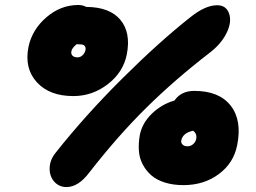

<svg xmlns="http://www.w3.org/2000/svg" viewBox="-20 -736 1035 777"><path d="M276.9 -347.2Q180.2 -347.2 129.2 -403.1Q78.1 -459 95.2 -545.9Q109.9 -616.2 167.7 -666Q225.6 -715.8 296.9 -715.8Q314.9 -715.8 329.1 -708Q423.8 -707.5 467 -656Q510.3 -604.5 493.2 -516.1Q479 -443.8 416.5 -395.5Q354 -347.2 276.9 -347.2ZM249 21Q219.2 21 199.7 -0.7Q180.2 -22.5 180.9 -55.9Q181.6 -89.4 206.1 -119.1Q325.7 -270 475.3 -418.7Q625 -567.4 750 -666Q810.5 -714.8 858.9 -714.8Q894 -714.8 906.2 -683.6Q920.4 -647 894.5 -597.7Q873 -556.6 829.1 -522.9Q688.5 -414.6 573 -300.8Q457.5 -187 340.8 -37.1Q296.9 21 249 21ZM269 -528.8Q266.6 -517.6 273.4 -510.7Q280.3 -503.9 293.9 -503.9Q305.2 -503.9 314.2 -512.5Q323.2 -521 326.2 -534.2Q327.6 -544.4 322.5 -550.3Q317.4 -556.2 307.1 -556.2Q295.9 -556.2 290 -557.1Q270.5 -540.5 269 -528.8ZM722.2 13.2Q680.7 13.2 647.2 2.7Q613.8 -7.8 592.3 -26.6Q570.8 -45.4 557.4 -71Q543.9 -96.7 542 -126.7Q540 -156.7 545.9 -189.9Q555.7 -238.8 595.2 -276.6Q634.8 -314.5 686 -329.1Q712.9 -368.2 766.1 -368.2Q866.7 -368.2 913.3 -308.8Q960 -249.5 939.9 -148.9Q925.8 -76.2 865.5 -31.5Q805.2 13.2 722.2 13.2ZM713.9 -168.9Q711.4 -158.7 718.3 -151.4Q725.1 -144 738.8 -144Q751.5 -144 761.2 -152.3Q771 -160.6 773.9 -172.9Q778.3 -195.3 761.2 -207Q720.2 -197.8 713.9 -168.9Z"/></svg>

Font: Shantell Sans Irregular
Style: Italic
Weight: 800
Italic angle: -11.31°
Designer: Stephen Nixon, Anya Danilova, Shantell Martin
Foundry: Arrow Type
Version: Version 1.006;[9816181b4]